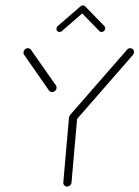

<svg xmlns="http://www.w3.org/2000/svg" viewBox="-20 -699 522 719"><path d="M254.8 -271.5Q261.1 -271.5 265.4 -266.9Q269.6 -262.2 268.9 -255.9L247.8 -15.6Q247.4 -9.3 242.4 -4.8Q237.4 -0.4 231.1 -0.4Q224.8 -0.4 220.7 -4.8Q216.7 -9.3 217 -15.6L238.1 -255.9Q238.9 -262.2 243.7 -266.9Q248.5 -271.5 254.8 -271.5ZM191.9 -371.1Q191.9 -364.1 186.9 -359.3Q181.9 -354.4 175.2 -354.4Q167.4 -354.4 163.3 -360.4L70.4 -493.7Q67.8 -496.7 67.8 -503.3Q68.5 -509.6 73.3 -514.1Q78.1 -518.5 84.4 -518.5Q88.1 -518.5 91.3 -516.9Q94.4 -515.2 95.9 -512.6L189.6 -378.9Q191.9 -375.2 191.9 -371.1ZM467.8 -518.5Q473.7 -518.5 477.8 -514.8Q481.9 -511.1 481.9 -505.2Q481.9 -498.5 478.1 -493.7L265.2 -249.6Q260 -243.7 252.6 -243.7Q246.7 -243.7 242.6 -247.6Q238.5 -251.5 238.5 -257.4Q238.5 -263.7 242.2 -268.1L455.9 -513Q460 -518.5 467.8 -518.5ZM290.4 -678.9Q295.6 -678.9 298.7 -675.7Q301.9 -672.6 301.9 -667.4Q301.9 -661.1 297.4 -657L212.2 -583Q208.5 -579.3 203 -579.3Q197.8 -579.3 194.6 -582.4Q191.5 -585.6 191.5 -590.4Q191.5 -597.4 195.9 -601.1L281.5 -675.2Q284.8 -678.9 290.4 -678.9ZM299.3 -674.8 371.1 -601.1Q374.1 -598.1 374.1 -593.3Q374.1 -587.4 370 -583.3Q365.9 -579.3 360 -579.3Q354.4 -579.3 351.9 -583L280.4 -656.3Z"/></svg>

Font: 26F Galaxy Sans Ultra Light
Style: Italic
Weight: 200
Italic angle: -5°
Designer: C₂₉H₂₅N₃O₅
Version: Version 1.200